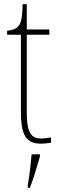

<svg xmlns="http://www.w3.org/2000/svg" viewBox="-20 -677 286 918"><path d="M178 10C191 10 207 8 224 5V-20C206 -17 194 -15 176 -15C130 -15 108 -42 108 -138V-511H216V-536H108V-657H88C87 -605 84 -571 68 -552C58 -540 40 -532 14 -530V-511H80V-141C80 -27 107 10 178 10ZM113 208V221H123C139 181 159 113 171 71V61H131C127 111 121 159 113 208Z"/></svg>

Font: Noto Serif Myanmar Condensed Thin
Style: Regular
Weight: 100
Width: 3
Designer: Ben Mitchell and the Monotype Design Team
Foundry: Monotype Imaging Inc.
Version: Version 2.106